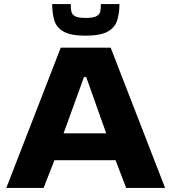

<svg xmlns="http://www.w3.org/2000/svg" viewBox="-20 -922 840 942"><path d="M11 0 278 -688H523L790 0H599L547 -136H247L194 0ZM292 -268H501L403 -544H392ZM400 -747Q327 -747 292 -767Q257 -787 246.5 -822Q236 -857 236 -902H327Q327 -881 330 -866Q333 -851 348 -842.5Q363 -834 400 -834Q437 -834 453 -842.5Q469 -851 472 -866Q475 -881 475 -902H566Q566 -857 555 -822Q544 -787 508.5 -767Q473 -747 400 -747Z"/></svg>

Font: Saira Expanded
Style: Bold
Weight: 700
Width: 7
Designer: Hector Gatti with collaboration of the Omnibus-Type team
Foundry: Omnibus-Type
Version: Version 1.100; ttfautohint (v1.8.3)